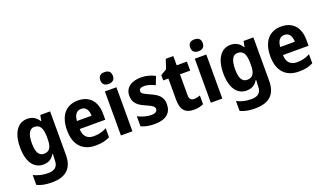

<svg xmlns="http://www.w3.org/2000/svg" viewBox="-87 -1382 3829 2242"><g transform="rotate(-20 1828.0 -260.5)"><path d="M234 -557C117 -557 43 -453 43 -271C43 -91 116 10 232 10C300 10 343 -20 373 -71H378C376 -49 374 -18 374 1V13C374 87 330 123 253 123C184 123 130 110 72 82V205C125 230 182 240 257 240C436 240 517 153 517 -7V-547H395L382 -477H377C344 -529 300 -557 234 -557ZM279 -440C352 -440 380 -388 380 -276V-252C380 -152 351 -106 282 -106C220 -106 189 -158 189 -269C189 -381 220 -440 279 -440Z M864 -556C718 -556 627 -458 627 -270C627 -86 724 10 882 10C958 10 1010 -2 1060 -28V-140C1006 -112 959 -100 898 -100C816 -100 773 -148 771 -235H1089V-308C1089 -465 1005 -556 864 -556ZM867 -451C925 -451 954 -403 955 -334H773C778 -413 813 -451 867 -451Z M1270 -761C1223 -761 1192 -741 1192 -687C1192 -635 1224 -614 1270 -614C1315 -614 1348 -635 1348 -687C1348 -741 1316 -761 1270 -761ZM1341 -547H1198V0H1341Z M1828 -161C1828 -250 1779 -291 1692 -330C1606 -369 1585 -380 1585 -409C1585 -435 1608 -450 1649 -450C1688 -450 1737 -434 1781 -412L1821 -514C1765 -542 1711 -557 1648 -557C1527 -557 1448 -501 1448 -402C1448 -316 1495 -273 1581 -235C1669 -197 1690 -181 1690 -151C1690 -120 1666 -103 1613 -103C1564 -103 1500 -120 1449 -147V-22C1500 1 1552 10 1620 10C1758 10 1828 -54 1828 -161Z M2147 -108C2110 -108 2090 -130 2090 -176V-435H2217V-547H2090V-662H1996L1957 -545L1882 -501V-435H1946V-169C1946 -36 2007 10 2104 10C2154 10 2192 0 2224 -15V-123C2199 -114 2173 -108 2147 -108Z M2387 -761C2340 -761 2309 -741 2309 -687C2309 -635 2341 -614 2387 -614C2432 -614 2465 -635 2465 -687C2465 -741 2433 -761 2387 -761ZM2458 -547H2315V0H2458Z M2760 -557C2643 -557 2569 -453 2569 -271C2569 -91 2642 10 2758 10C2826 10 2869 -20 2899 -71H2904C2902 -49 2900 -18 2900 1V13C2900 87 2856 123 2779 123C2710 123 2656 110 2598 82V205C2651 230 2708 240 2783 240C2962 240 3043 153 3043 -7V-547H2921L2908 -477H2903C2870 -529 2826 -557 2760 -557ZM2805 -440C2878 -440 2906 -388 2906 -276V-252C2906 -152 2877 -106 2808 -106C2746 -106 2715 -158 2715 -269C2715 -381 2746 -440 2805 -440Z M3390 -556C3244 -556 3153 -458 3153 -270C3153 -86 3250 10 3408 10C3484 10 3536 -2 3586 -28V-140C3532 -112 3485 -100 3424 -100C3342 -100 3299 -148 3297 -235H3615V-308C3615 -465 3531 -556 3390 -556ZM3393 -451C3451 -451 3480 -403 3481 -334H3299C3304 -413 3339 -451 3393 -451Z"/></g></svg>

Font: Noto Sans Khmer SemiCondensed
Style: Bold
Weight: 700
Width: 4
Designer: Danh Hong and the Monotype Design Team
Foundry: Monotype Imaging Inc.
Version: Version 2.004